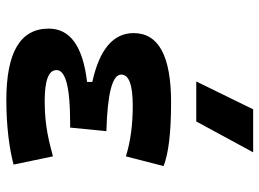

<svg xmlns="http://www.w3.org/2000/svg" viewBox="-130 -706 845 626"><g transform="rotate(90 293.0 -392.5)"><path d="M305.7 9.8C390.6 9.8 461.9 0.5 516.1 -13.7L489.3 -142.1C445.3 -130.9 394 -115.2 309.6 -115.2C241.7 -115.2 208 -127.9 208 -153.8C208 -183.6 265.1 -198.2 379.9 -198.2H395.5L407.2 -316.4C283.7 -319.8 222.7 -335.9 222.7 -364.7C222.7 -390.1 256.3 -402.3 324.2 -402.3C387.2 -402.3 441.4 -395 489.3 -379.9L521 -502.9C478 -519.5 409.7 -527.3 313.5 -527.3C162.6 -527.3 87.4 -486.8 87.4 -405.3C87.4 -338.9 140.1 -293.9 246.6 -270.5V-253.4C130.4 -239.7 72.8 -198.2 72.8 -128.4C72.8 -35.6 149.9 9.8 305.7 9.8ZM245.1 -609.4H375.5L476.1 -794.9H335.9Z"/></g></svg>

Font: Cascadia Code
Style: Bold
Weight: 700
Monospace: yes
Designer: Aaron Bell
Foundry: Saja Typeworks
Version: Version 2404.023